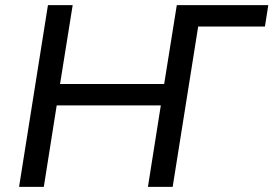

<svg xmlns="http://www.w3.org/2000/svg" viewBox="-20 -725 1061 745"><path d="M54 0 166 -705H262L213 -399H617L666 -705H1021L1008 -622H749L650 0H554L604 -316H200L150 0Z"/></svg>

Font: Nunito Sans 10pt Medium
Style: Italic
Weight: 500
Italic angle: -9°
Designer: Vernon Adams
Foundry: Vernon Adams
Version: Version 3.101;gftools[0.9.27]